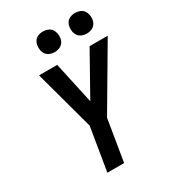

<svg xmlns="http://www.w3.org/2000/svg" viewBox="-226 -1075 1063 1191"><g transform="rotate(-30 305.5 -479.5)"><path d="M184 0 235 -308 119 -735H249L314 -437L481 -735H611L353 -297L304 0ZM505 -811Q488 -811 472 -817.5Q456 -824 446 -837Q436 -850 433 -867.5Q430 -885 433 -903Q435 -915 441 -926.5Q447 -938 458 -945.5Q469 -953 481 -956Q493 -959 506 -959Q523 -959 539.5 -952.5Q556 -946 565.5 -933Q575 -920 578.5 -902.5Q582 -885 579 -867Q577 -855 570.5 -843.5Q564 -832 553 -824.5Q542 -817 530 -814Q518 -811 505 -811ZM275 -811Q258 -811 242 -817.5Q226 -824 216 -837Q206 -850 203 -867.5Q200 -885 203 -903Q205 -915 211 -926.5Q217 -938 228 -945.5Q239 -953 251 -956Q263 -959 276 -959Q293 -959 309.5 -952.5Q326 -946 335.5 -933Q345 -920 348.5 -902.5Q352 -885 349 -867Q347 -855 340.5 -843.5Q334 -832 323 -824.5Q312 -817 300 -814Q288 -811 275 -811Z"/></g></svg>

Font: Iosevka Extended
Style: Bold Italic
Weight: 700
Width: 7
Italic angle: -9°
Monospace: yes
Designer: Belleve Invis
Foundry: Belleve Invis
Version: Version 32.5.0; ttfautohint (v1.8.4)